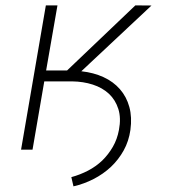

<svg xmlns="http://www.w3.org/2000/svg" viewBox="-20 -548 627 703"><path d="M277.8 -287.1 534.7 -527.8 475.6 -528.3 225.6 -290H148.9L190.4 -528.3H147.9L57.1 0H99.1L142.1 -250H244.6Q284.7 -249.5 319.6 -238.3Q354.5 -227.1 378.9 -204.6Q402.8 -182.1 413.3 -148.9Q423.8 -115.7 415.5 -72.3Q409.2 -38.1 393.1 -10.3Q377 17.6 354.5 39.6Q331.5 61.5 302.5 76.7Q273.4 91.8 241.2 100.6L249 134.3Q287.6 125.5 322.8 107.4Q357.9 89.4 386.2 63Q414.1 36.6 432.9 2.7Q451.7 -31.2 457.5 -72.3Q463.9 -118.7 453.6 -156.2Q443.4 -193.8 418.9 -221.7Q395 -249 358.9 -265.6Q322.8 -282.2 277.8 -287.1Z"/></svg>

Font: Roboto Mono ExtraLight
Style: Italic
Weight: 250
Italic angle: -10°
Monospace: yes
Designer: Google
Version: Version 3.000